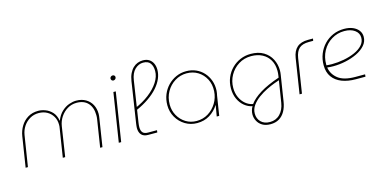

<svg xmlns="http://www.w3.org/2000/svg" viewBox="-85 -1233 3903 1941"><g transform="rotate(-15 1866.5 -263.0)"><path d="M44 0 94 -318Q103 -373 131 -419.5Q159 -466 205.5 -494.5Q252 -523 315 -523Q350 -523 389 -508.5Q428 -494 459 -461Q490 -428 500 -370H501Q524 -428 560.5 -461.5Q597 -495 637 -509Q677 -523 711 -523Q770 -523 812 -498Q854 -473 876 -431Q898 -389 898 -336Q898 -324 896.5 -312Q895 -300 893 -287L848 0H824L869 -287Q871 -298 871.5 -308Q872 -318 872 -328Q872 -408 830 -454.5Q788 -501 710 -501Q658 -501 614.5 -475Q571 -449 542.5 -406Q514 -363 506 -312L458 0H433L480 -298Q482 -307 482.5 -315.5Q483 -324 483 -333Q483 -382 461 -419.5Q439 -457 401 -478.5Q363 -500 313 -500Q262 -500 221 -476Q180 -452 153.5 -412Q127 -372 119 -323L68 0Z M1019 0 1099 -510H1124L1044 0ZM1131 -622Q1120 -622 1113 -629.5Q1106 -637 1106 -648Q1106 -654 1109.5 -660Q1113 -666 1120 -670Q1127 -674 1135 -674Q1145 -674 1152 -667.5Q1159 -661 1159 -651Q1159 -641 1154 -634.5Q1149 -628 1142.5 -625Q1136 -622 1131 -622Z M1326 0Q1280 0 1257 -25.5Q1234 -51 1234 -97Q1234 -107 1235.5 -117.5Q1237 -128 1238 -139L1304 -569Q1311 -614 1327 -647Q1343 -680 1365 -701Q1387 -722 1413.5 -732Q1440 -742 1468 -742Q1508 -742 1534 -725Q1560 -708 1573.5 -679Q1587 -650 1587 -613Q1587 -567 1567.5 -521Q1548 -475 1509 -430.5Q1470 -386 1411.5 -345.5Q1353 -305 1276 -271L1271 -295Q1356 -331 1421.5 -381.5Q1487 -432 1524.5 -490Q1562 -548 1562 -606Q1562 -657 1539.5 -688Q1517 -719 1465 -719Q1418 -719 1379 -682Q1340 -645 1329 -569L1264 -144Q1262 -131 1261 -120Q1260 -109 1260 -98Q1260 -61 1276.5 -42Q1293 -23 1333 -23H1425L1422 0Z M1838 13Q1769 13 1713 -21Q1657 -55 1624 -112.5Q1591 -170 1591 -239Q1591 -299 1612 -350.5Q1633 -402 1670.5 -440.5Q1708 -479 1757 -501Q1806 -523 1862 -523Q1918 -523 1964.5 -502.5Q2011 -482 2044.5 -445Q2078 -408 2095.5 -359Q2113 -310 2110 -253Q2109 -240 2107 -227.5Q2105 -215 2102 -203L2070 0H2044L2064 -115H2063Q2026 -57 1969 -22Q1912 13 1838 13ZM1838 -9Q1905 -9 1959 -42Q2013 -75 2047 -131Q2081 -187 2085 -255Q2089 -326 2060 -381.5Q2031 -437 1979.5 -469Q1928 -501 1862 -501Q1795 -501 1739 -466.5Q1683 -432 1649.5 -373Q1616 -314 1616 -240Q1616 -176 1645.5 -123.5Q1675 -71 1725 -40Q1775 -9 1838 -9Z M2551 216Q2500 216 2466 195.5Q2432 175 2415 142Q2398 109 2398 74Q2398 53 2404 31Q2410 9 2421 -7Q2376 -16 2338.5 -46.5Q2301 -77 2278.5 -126Q2256 -175 2256 -236Q2256 -297 2278 -349.5Q2300 -402 2339 -441Q2378 -480 2429 -501.5Q2480 -523 2537 -523Q2618 -523 2672.5 -490Q2727 -457 2754.5 -402.5Q2782 -348 2782 -285Q2782 -274 2781 -262.5Q2780 -251 2778 -239L2736 28Q2727 86 2703 128.5Q2679 171 2641 193.5Q2603 216 2551 216ZM2551 193Q2615 193 2657 149.5Q2699 106 2710 35L2746 -192Q2731 -187 2694 -173.5Q2657 -160 2611 -137.5Q2565 -115 2522 -84Q2479 -53 2451 -14Q2423 25 2423 72Q2423 124 2457 158.5Q2491 193 2551 193ZM2432 -27Q2469 -79 2547.5 -127.5Q2626 -176 2750 -218L2753 -238Q2755 -251 2756 -263Q2757 -275 2757 -287Q2757 -353 2729.5 -400.5Q2702 -448 2652.5 -474Q2603 -500 2537 -500Q2463 -500 2405 -463.5Q2347 -427 2313.5 -367Q2280 -307 2280 -236Q2280 -180 2300.5 -135.5Q2321 -91 2355.5 -62.5Q2390 -34 2432 -27Z M2911 0 2968 -365Q2979 -437 3020 -473.5Q3061 -510 3136 -510H3188L3184 -487H3139Q3071 -487 3037 -456.5Q3003 -426 2992 -358L2936 0Z M3501 0Q3417 0 3354.5 -24.5Q3292 -49 3257 -98Q3222 -147 3222 -221Q3222 -284 3244 -338.5Q3266 -393 3305.5 -434.5Q3345 -476 3398.5 -499.5Q3452 -523 3515 -523Q3568 -523 3606.5 -506.5Q3645 -490 3666.5 -461.5Q3688 -433 3688 -395Q3688 -345 3654 -306Q3620 -267 3565 -240.5Q3510 -214 3444.5 -200Q3379 -186 3315 -186Q3299 -186 3282.5 -187Q3266 -188 3251 -190Q3262 -118 3321.5 -71Q3381 -24 3502 -24H3603L3601 0ZM3249 -213Q3263 -212 3278 -211Q3293 -210 3307 -210Q3370 -210 3433 -222Q3496 -234 3548 -257Q3600 -280 3631 -314Q3662 -348 3662 -393Q3662 -441 3620.5 -471Q3579 -501 3512 -501Q3439 -501 3378.5 -464Q3318 -427 3283 -363Q3248 -299 3249 -218Q3249 -217 3249 -216Q3249 -215 3249 -213Z"/></g></svg>

Font: MuseoModerno Thin Thin
Style: Italic
Weight: 250
Italic angle: -9°
Version: Version 1.003